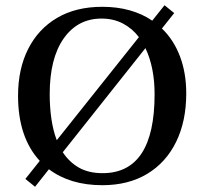

<svg xmlns="http://www.w3.org/2000/svg" viewBox="-20 -695 781 734"><path d="M371 13Q248 13 167 -48L114 19L77 -11L132 -80Q49 -170 49 -329Q49 -431 87.5 -507.5Q126 -584 198 -626.5Q270 -669 371 -669Q428 -669 476 -655.5Q524 -642 562 -616L609 -675L646 -645L599 -586Q644 -543 668 -479.5Q692 -416 692 -338Q692 -232 653.5 -153Q615 -74 543 -30.5Q471 13 371 13ZM372 -33Q571 -33 571 -335Q571 -437 536 -511L220 -113Q245 -75 282 -54Q319 -33 372 -33ZM197 -159 511 -553Q486 -586 450 -605Q414 -624 368 -624Q277 -624 223.5 -548Q170 -472 170 -335Q170 -285 176.5 -240.5Q183 -196 197 -159Z"/></svg>

Font: STIX Two Text Medium
Style: Regular
Weight: 500
Designer: Ross Mills, John Hudson & Paul Hanslow, Tiro Typeworks Ltd; with prior portions MicroPress Inc., and Coen Hoffman.
Foundry: Tiro Typeworks Ltd
Version: Version 2.13 b171